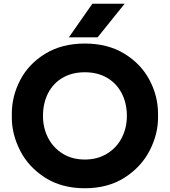

<svg xmlns="http://www.w3.org/2000/svg" viewBox="-20 -984 904 1023"><path d="M43 -356V-378Q43 -472 88 -558Q133 -644 221.5 -698Q310 -752 432 -752Q554 -752 642.5 -698Q731 -644 776.5 -558Q822 -472 822 -378V-356Q822 -269 777.5 -182Q733 -95 644.5 -38Q556 19 432 19Q308 19 219.5 -38Q131 -95 87 -182Q43 -269 43 -356ZM656 -366Q656 -434 628.5 -487Q601 -540 550.5 -569.5Q500 -599 432 -599Q364 -599 313.5 -569.5Q263 -540 236 -487Q209 -434 209 -366Q209 -302 236.5 -249Q264 -196 314.5 -165Q365 -134 432 -134Q499 -134 550 -165Q601 -196 628.5 -249Q656 -302 656 -366ZM472 -964H644L500 -785H347Z"/></svg>

Font: Sora-SIA
Style: Bold
Weight: 700
Designer: Jonathan Barnbrook, Julián Moncada
Foundry: Barnbrook Fonts
Version: Version 2.000